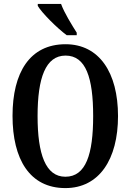

<svg xmlns="http://www.w3.org/2000/svg" viewBox="-20 -951 668 981"><path d="M321 -771H372V-784C348 -822 308 -886 292 -931H173V-921C193 -886 272 -807 321 -771ZM314 10C487 10 583 -137 583 -358C583 -580 487 -725 315 -725C132 -725 44 -580 44 -359C44 -137 132 10 314 10ZM314 -48C213 -48 172 -163 172 -358C172 -553 213 -667 315 -667C419 -667 456 -553 456 -358C456 -163 419 -48 314 -48Z"/></svg>

Font: Noto Serif Sinhala ExtraCondensed SemiBold
Style: Regular
Weight: 600
Width: 2
Designer: Jelle Bosma - Monotype Design Team
Foundry: Monotype Imaging Inc.
Version: Version 2.007